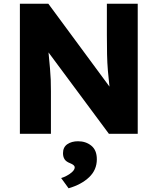

<svg xmlns="http://www.w3.org/2000/svg" viewBox="-20 -720 848 1033"><path d="M87 0V-700H240L569 -254Q564 -298 560.5 -339.5Q557 -381 556 -427.5Q555 -474 555 -533V-700H721V0H566L241 -438Q246 -385 249 -351.5Q252 -318 253 -291Q254 -264 254 -230V0ZM349 293 309 238Q323 234 340 225Q357 216 369.5 204Q382 192 382 180Q382 168 357 158Q336 150 327.5 137Q319 124 319 104Q319 72 342 56Q365 40 400 40Q442 40 471.5 64Q501 88 501 137Q501 194 459.5 233.5Q418 273 349 293Z"/></svg>

Font: Readex Pro
Style: Bold
Weight: 700
Designer: Bonnie Shaver-Troup, Thomas Jockin
Foundry: Lexend
Version: Version 1.203; ttfautohint (v1.8.3)